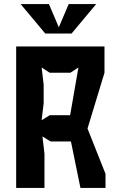

<svg xmlns="http://www.w3.org/2000/svg" viewBox="-20 -930 582 950"><path d="M60 0H200V-169L190 -255L230 -230H331L378 0H502V-70L413 -294L497 -570V-700H60ZM82 -910 204 -764H334L456 -910H320L271 -795L222 -910ZM186 -335 196 -419V-512L186 -596L226 -570H328L368 -596L327 -360H226Z"/></svg>

Font: Pescante Normal
Style: Regular
Weight: 400
Designer: Ariel Martín Pérez
Foundry: Tunera Type Foundry
Version: Version 1.000;FEAKit 1.0